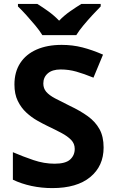

<svg xmlns="http://www.w3.org/2000/svg" viewBox="-20 -954 591 984"><path d="M511 -198Q511 -103 442.5 -46.5Q374 10 248 10Q193 10 141.5 -1Q90 -12 46 -33V-174Q97 -152 151.5 -133.5Q206 -115 260 -115Q316 -115 339.5 -136.5Q363 -158 363 -191Q363 -218 344.5 -237Q326 -256 295 -272.5Q264 -289 224 -308Q199 -320 170 -336.5Q141 -353 114.5 -377.5Q88 -402 71 -437Q54 -472 54 -521Q54 -585 83.5 -630.5Q113 -676 167.5 -700Q222 -724 296 -724Q352 -724 402.5 -711Q453 -698 508 -674L459 -556Q410 -576 371 -587Q332 -598 291 -598Q248 -598 225 -578Q202 -558 202 -526Q202 -501 217 -483.5Q232 -466 262 -450Q292 -434 337 -412Q392 -386 430.5 -358Q469 -330 490 -292Q511 -254 511 -198ZM197 -774Q183 -797 160.5 -824Q138 -851 114.5 -877Q91 -903 72 -921V-934H171Q197 -918 227 -896.5Q257 -875 283 -848Q309 -875 340 -896.5Q371 -918 397 -934H496V-921Q478 -903 454 -877Q430 -851 407.5 -824Q385 -797 371 -774Z"/></svg>

Font: Noto Naskh Arabic
Style: Regular
Weight: 400
Designer: Monotype Design Team, David Williams, Mohamad Dakak and Nizar Qandah
Foundry: Monotype Imaging Inc.
Version: Version 2.013